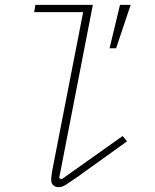

<svg xmlns="http://www.w3.org/2000/svg" viewBox="-20 -760 640 792"><path d="M222 12Q207 12 199 3.5Q191 -5 191 -19Q191 -24 192 -32Q193 -40 195 -54L323 -710H121L126 -740H363L224 -25L235 -21L486 -199L504 -177L295 -27Q266 -7 251 2.5Q236 12 222 12ZM459 -561H432L475 -740H519Z"/></svg>

Font: IBM Plex Mono ExtraLight
Style: Italic
Weight: 200
Italic angle: -9°
Monospace: yes
Designer: Mike Abbink, Paul van der Laan, Pieter van Rosmalen
Foundry: Bold Monday
Version: Version 2.3